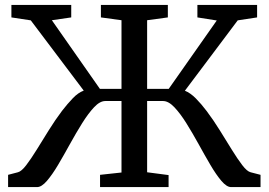

<svg xmlns="http://www.w3.org/2000/svg" viewBox="-20 -763 1096 783"><path d="M13 0V-50L53 -60.5Q67.5 -64 87 -89.5Q106.5 -115 130 -153Q153.5 -191 179.5 -232.8Q205.5 -274.5 233 -311Q255 -339.5 276.8 -362.2Q298.5 -385 321.5 -393.5L105.5 -680L26.5 -692V-743H270.5V-692L191.5 -680.5L387.5 -400.5H475.5V-680.5L391.5 -692V-743H664.5V-692L580 -680.5V-400.5H668L864 -679.5L785 -692V-743H1028.5V-692L949.5 -680L734 -393Q756.5 -384 778.8 -361.5Q801 -339 822.5 -310.5Q850 -274 876 -232.2Q902 -190.5 925.2 -152.8Q948.5 -115 968 -89.5Q987.5 -64 1002 -60.5L1042.5 -50V0H922.5Q904.5 0 883 -25.2Q861.5 -50.5 838 -90.5Q814.5 -130.5 789.8 -175.5Q765 -220.5 740 -260.5Q715 -300.5 691 -325.8Q667 -351 645 -351H580V-60.5L667.5 -49V0H388V-50L475.5 -59.5V-351H409.5Q387.5 -351 363.8 -325.8Q340 -300.5 315 -260.5Q290 -220.5 265.2 -175.5Q240.5 -130.5 216.8 -90.5Q193 -50.5 171.2 -25.2Q149.5 0 131 0Z"/></svg>

Font: Merriweather
Style: Regular
Weight: 400
Designer: Eben Sorkin
Foundry: Eben Sorkin
Version: Version 2.100; ttfautohint (v1.7.19-72a1) -l 8 -r 50 -G 200 